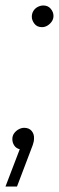

<svg xmlns="http://www.w3.org/2000/svg" viewBox="-44 -537 215 700"><path d="M-24 143 28 7Q15 4 8 -6.5Q1 -17 1 -30Q1 -42 7.5 -51Q14 -60 24 -65.5Q34 -71 44 -71Q62 -71 71.5 -59.5Q81 -48 80 -32Q80 -21 75.5 -8.5Q71 4 67 14L18 143ZM109 -438Q91 -438 81.5 -450.5Q72 -463 72 -476Q72 -488 78 -497.5Q84 -507 94 -512Q104 -517 114 -517Q131 -517 141 -505Q151 -493 151 -479Q151 -468 145 -459Q139 -450 129.5 -444Q120 -438 109 -438Z"/></svg>

Font: MuseoModerno ExtraLight
Style: Italic
Weight: 250
Italic angle: -9°
Designer: Pablo Cosgaya, Héctor Gatti, Marcela Romero, and the Authors of The MuseoModerno Project.
Foundry: Omnibus-Type Team
Version: Version 1.003